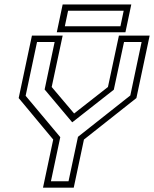

<svg xmlns="http://www.w3.org/2000/svg" viewBox="-20 -864 709 884"><path d="M178 0 225 -221.5 66 -412.5 127 -700H268.5L218 -463.5L325 -337H315.5L477 -463.5L527.5 -700H669L608 -412.5L366.5 -221.5L319.5 0ZM214.5 -29.5H295.5L339 -234L580 -424.5L632 -670.5H551L504 -451L313.5 -301.5H312L185.5 -452L231.5 -670.5H150.5L98 -423L257.5 -232.5ZM241.5 -715.5 268.5 -843.5H584.5L557.5 -715.5ZM278.5 -743H534.5L549.5 -814.5H293.5Z"/></svg>

Font: Tourney Thin Light
Style: Italic
Weight: 300
Italic angle: -12°
Version: Version 1.015